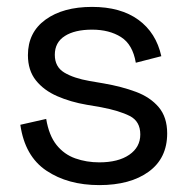

<svg xmlns="http://www.w3.org/2000/svg" viewBox="-20 -523 543 557"><path d="M39 -161 114 -178Q122 -130 144 -102.5Q166 -75 198.5 -63.5Q231 -52 268 -52Q323 -52 355 -74Q387 -96 387 -133Q387 -171 356.5 -186.5Q326 -202 273 -212L232 -219Q185 -227 146 -244Q107 -261 84 -290Q61 -319 61 -363Q61 -429 112 -466Q163 -503 247 -503Q330 -503 381.5 -465.5Q433 -428 448 -360L374 -341Q365 -394 331 -415.5Q297 -437 247 -437Q197 -437 168 -418.5Q139 -400 139 -364Q139 -329 166.5 -312.5Q194 -296 240 -288L281 -281Q333 -272 374.5 -256.5Q416 -241 440.5 -212Q465 -183 465 -136Q465 -64 411.5 -25Q358 14 268 14Q177 14 114.5 -28Q52 -70 39 -161Z"/></svg>

Font: Space Grotesk Frontify
Style: Regular
Weight: 400
Designer: Florian Karsten
Version: Version 2.000